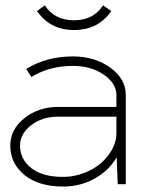

<svg xmlns="http://www.w3.org/2000/svg" viewBox="-20 -682 531 711"><path d="M361.8 -662.1 392.1 -641.1Q343.8 -570.8 253.9 -570.8Q165.5 -570.8 117.2 -641.1L146 -662.1Q182.1 -606.9 253.9 -606.9Q325.7 -606.9 361.8 -662.1ZM213.9 8.8Q122.6 8.8 70.3 -34.2Q18.1 -77.1 18.1 -143.1Q18.1 -203.1 70.6 -244.6Q123 -286.1 195.8 -286.1H411.1V-330.1Q411.1 -373 364.3 -405.5Q317.4 -438 250 -438Q163.1 -438 96.2 -397L77.1 -426.8Q152.8 -473.1 250 -473.1Q330.1 -473.1 387.9 -431.9Q445.8 -390.6 445.8 -330.1V0H416L412.1 -98.1H411.1Q382.3 -49.3 329.6 -20.3Q276.9 8.8 213.9 8.8ZM213.9 -26.9Q253.9 -26.9 291.3 -41.3Q328.6 -55.7 354.5 -78.4Q380.4 -101.1 395.8 -129.9Q411.1 -158.7 411.1 -187V-250H195.8Q135.7 -250 95 -218Q54.2 -186 54.2 -143.1Q54.2 -92.8 95.5 -59.8Q136.7 -26.9 213.9 -26.9Z"/></svg>

Font: RawengulkSans
Style: Regular
Weight: 500
Designer: gluk (gluksza@wp.pl)
Foundry: gluk (gluksza@wp.pl)
Version: Version 0.94